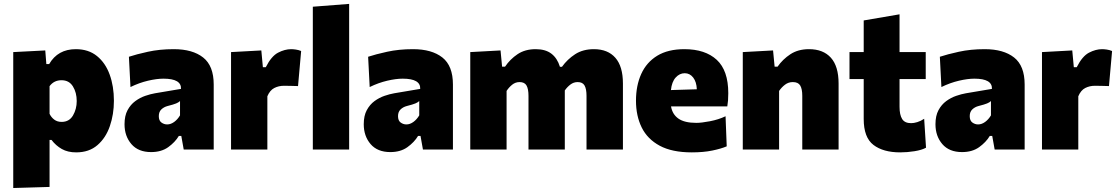

<svg xmlns="http://www.w3.org/2000/svg" viewBox="-20 -768 5743 986"><path d="M48 197.5V-500.5L212.5 -509L218 -439H232.5Q277 -515.5 369.5 -515.5Q434.5 -515.5 478 -480.2Q521.5 -445 543.2 -385Q565 -325 565 -250.5Q565 -181 544.2 -120.5Q523.5 -60 480.5 -22.8Q437.5 14.5 371 14.5Q328 14.5 297.5 -2.8Q267 -20 244.5 -49.5H234.5V192ZM296.5 -142Q335.5 -142 354.8 -175Q374 -208 374 -249Q374 -292.5 354.5 -324.2Q335 -356 296 -356Q257 -356 234.5 -325.5V-183.5Q243 -165.5 258.5 -153.8Q274 -142 296.5 -142Z M756 13Q690 13 654.8 -28Q619.5 -69 619.5 -130Q619.5 -173.5 635 -202.2Q650.5 -231 674.8 -248.8Q699 -266.5 726 -275.8Q753 -285 776 -289L909.5 -311.5Q912 -364 819.5 -364Q785 -364 740 -353.5Q695 -343 650 -321L642 -476.5Q679.5 -489 739.5 -502.2Q799.5 -515.5 872.5 -515.5Q969 -515.5 1023.2 -472.8Q1077.5 -430 1077.5 -334V0H923.5L911 -70H898.5Q879 -37.5 843.8 -12.2Q808.5 13 756 13ZM838.5 -129Q857 -129 874.5 -141.8Q892 -154.5 904.5 -175.5V-249Q897 -242 884.5 -236.8Q872 -231.5 840.5 -223.5Q821.5 -218.5 808.5 -206Q795.5 -193.5 795.5 -171.5Q795.5 -148.5 809 -138.8Q822.5 -129 838.5 -129Z M1166.5 0V-500.5L1322 -509L1330 -423H1345Q1373.5 -479.5 1408 -497.5Q1442.5 -515.5 1475.5 -515.5Q1485 -515.5 1499.2 -513.5Q1513.5 -511.5 1526.5 -506L1510.5 -326Q1489.5 -326.5 1472.8 -327Q1456 -327.5 1438.5 -327.5Q1411 -327.5 1388.5 -316Q1366 -304.5 1353 -273.5V0Z M1586.5 0V-733.5L1773 -748V0Z M1984.5 13Q1918.5 13 1883.2 -28Q1848 -69 1848 -130Q1848 -173.5 1863.5 -202.2Q1879 -231 1903.2 -248.8Q1927.5 -266.5 1954.5 -275.8Q1981.5 -285 2004.5 -289L2138 -311.5Q2140.5 -364 2048 -364Q2013.5 -364 1968.5 -353.5Q1923.5 -343 1878.5 -321L1870.5 -476.5Q1908 -489 1968 -502.2Q2028 -515.5 2101 -515.5Q2197.5 -515.5 2251.8 -472.8Q2306 -430 2306 -334V0H2152L2139.5 -70H2127Q2107.5 -37.5 2072.2 -12.2Q2037 13 1984.5 13ZM2067 -129Q2085.5 -129 2103 -141.8Q2120.5 -154.5 2133 -175.5V-249Q2125.5 -242 2113 -236.8Q2100.5 -231.5 2069 -223.5Q2050 -218.5 2037 -206Q2024 -193.5 2024 -171.5Q2024 -148.5 2037.5 -138.8Q2051 -129 2067 -129Z M2395 0V-500.5L2550.5 -509L2558.5 -425.5H2573.5Q2599.5 -464 2638 -489.8Q2676.5 -515.5 2731 -515.5Q2781.5 -515.5 2811.8 -492.2Q2842 -469 2855.5 -425H2866Q2893.5 -463.5 2933.5 -489.5Q2973.5 -515.5 3030 -515.5Q3101.5 -515.5 3140.2 -471.2Q3179 -427 3179 -339V0H2992V-276Q2992 -311 2982 -328.8Q2972 -346.5 2946.5 -346.5Q2926 -346.5 2909.5 -334Q2893 -321.5 2880.5 -303.5V0H2694V-276Q2694 -311 2684 -328.8Q2674 -346.5 2648 -346.5Q2627 -346.5 2610.2 -333Q2593.5 -319.5 2581.5 -301V0Z M3532.5 14.5Q3431.5 14.5 3368.2 -19.5Q3305 -53.5 3275.5 -113.2Q3246 -173 3246 -251Q3246 -328.5 3273 -388.2Q3300 -448 3355.2 -481.8Q3410.5 -515.5 3494.5 -515.5Q3601.5 -515.5 3660.8 -460.8Q3720 -406 3720 -289.5Q3720 -268.5 3718.8 -252.8Q3717.5 -237 3715 -221.5H3426Q3433 -180.5 3464.2 -158.8Q3495.5 -137 3556 -137Q3582.5 -137 3626.5 -145.5Q3670.5 -154 3706 -171L3712 -16.5Q3682.5 -4 3637.5 5.2Q3592.5 14.5 3532.5 14.5ZM3496.5 -392Q3470 -392 3450 -370Q3430 -348 3425.5 -305.5L3558.5 -309.5Q3557 -347.5 3539.8 -369.8Q3522.5 -392 3496.5 -392Z M3794.5 0V-500.5L3950 -509L3958 -425.5H3973Q3999.5 -463.5 4039 -489.5Q4078.5 -515.5 4134.5 -515.5Q4207.5 -515.5 4247 -471.5Q4286.5 -427.5 4286.5 -339V0H4100V-276Q4100 -311 4089.5 -328.8Q4079 -346.5 4051.5 -346.5Q4029 -346.5 4011.5 -333.2Q3994 -320 3981 -301V0Z M4603 14.5Q4515.5 14.5 4465.5 -23.8Q4415.5 -62 4415.5 -157V-362H4342.5V-500.5H4415.5V-663L4599.5 -694.5V-500.5H4734V-362H4599.5V-219.5Q4599.5 -178.5 4612.8 -157Q4626 -135.5 4659 -135.5Q4673 -135.5 4690.5 -140.8Q4708 -146 4726 -158L4735.5 -9.5Q4714 2.5 4676.5 8.5Q4639 14.5 4603 14.5Z M4920.5 13Q4854.5 13 4819.2 -28Q4784 -69 4784 -130Q4784 -173.5 4799.5 -202.2Q4815 -231 4839.2 -248.8Q4863.5 -266.5 4890.5 -275.8Q4917.5 -285 4940.5 -289L5074 -311.5Q5076.5 -364 4984 -364Q4949.5 -364 4904.5 -353.5Q4859.5 -343 4814.5 -321L4806.5 -476.5Q4844 -489 4904 -502.2Q4964 -515.5 5037 -515.5Q5133.5 -515.5 5187.8 -472.8Q5242 -430 5242 -334V0H5088L5075.5 -70H5063Q5043.5 -37.5 5008.2 -12.2Q4973 13 4920.5 13ZM5003 -129Q5021.5 -129 5039 -141.8Q5056.5 -154.5 5069 -175.5V-249Q5061.5 -242 5049 -236.8Q5036.5 -231.5 5005 -223.5Q4986 -218.5 4973 -206Q4960 -193.5 4960 -171.5Q4960 -148.5 4973.5 -138.8Q4987 -129 5003 -129Z M5331 0V-500.5L5486.5 -509L5494.5 -423H5509.5Q5538 -479.5 5572.5 -497.5Q5607 -515.5 5640 -515.5Q5649.5 -515.5 5663.8 -513.5Q5678 -511.5 5691 -506L5675 -326Q5654 -326.5 5637.2 -327Q5620.5 -327.5 5603 -327.5Q5575.5 -327.5 5553 -316Q5530.5 -304.5 5517.5 -273.5V0Z"/></svg>

Font: Commissioner ExtraBold
Style: Regular
Weight: 800
Designer: Kostas Bartsokas
Foundry: Kostas Bartsokas
Version: Version 1.000; ttfautohint (v1.8.3)